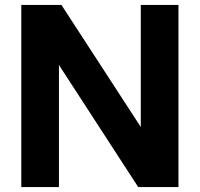

<svg xmlns="http://www.w3.org/2000/svg" viewBox="-20 -760 812 780"><path d="M66.5 0V-740H229.5L552 -244V-740H705V0H541.5L219.5 -496V0Z"/></svg>

Font: Encode Sans
Style: Bold
Weight: 700
Designer: Multiple Designers
Foundry: Impallari Type
Version: Version 3.002; ttfautohint (v1.8.3) -l 8 -r 50 -G 200 -x 14 